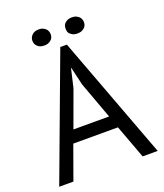

<svg xmlns="http://www.w3.org/2000/svg" viewBox="-149 -920 869 1018"><g transform="rotate(-20 285.5 -410.5)"><path d="M478.5 0Q500 0 563.5 0Q499 -173.8 303.7 -694.3Q293.9 -694.3 266.6 -694.3Q202.1 -520.5 7.8 0Q27.3 0 87.9 0Q104.5 -46.9 156.2 -189.5Q218.8 -189.5 408.2 -189.5Q425.8 -141.6 478.5 0ZM257.8 -465.8Q263.7 -492.2 282.2 -571.3Q282.2 -571.3 283.2 -571.3Q289.1 -545.9 307.6 -467.8Q327.1 -416 383.8 -259.8Q334 -259.8 182.6 -259.8Q201.2 -311.5 257.8 -465.8ZM153.3 -743.2Q160.2 -736.3 169.9 -733.4Q179.7 -730.5 191.4 -730.5Q202.1 -730.5 210.9 -733.4Q219.7 -736.3 227.5 -743.2Q235.4 -749 238.3 -756.8Q242.2 -765.6 242.2 -775.4Q242.2 -785.2 238.3 -793.9Q235.4 -801.8 227.5 -808.6Q219.7 -814.5 210.9 -818.4Q202.1 -821.3 191.4 -821.3Q179.7 -821.3 169.9 -818.4Q160.2 -814.5 153.3 -808.6Q146.5 -801.8 142.6 -793.9Q138.7 -785.2 138.7 -775.4Q138.7 -765.6 142.6 -756.8Q146.5 -749 153.3 -743.2ZM339.8 -743.2Q347.7 -736.3 356.4 -733.4Q365.2 -730.5 377 -730.5Q388.7 -730.5 398.4 -733.4Q407.2 -736.3 415 -743.2Q422.9 -749 425.8 -756.8Q429.7 -765.6 429.7 -775.4Q429.7 -785.2 425.8 -793.9Q422.9 -801.8 415 -808.6Q407.2 -814.5 398.4 -818.4Q388.7 -821.3 377 -821.3Q365.2 -821.3 356.4 -818.4Q347.7 -814.5 339.8 -808.6Q332 -801.8 329.1 -793.9Q326.2 -785.2 326.2 -775.4Q326.2 -765.6 329.1 -756.8Q332 -749 339.8 -743.2Z"/></g></svg>

Font: Aptus Gothic JP
Style: Medium
Weight: 400
Designer: Fuminori Ogawa / Motoya
Version: Version 1